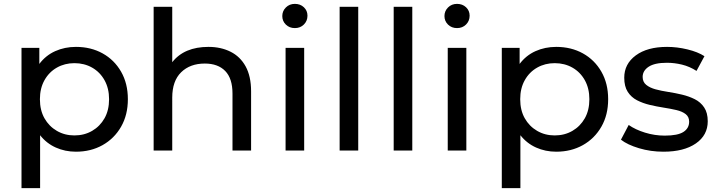

<svg xmlns="http://www.w3.org/2000/svg" viewBox="-20 -777 3702 991"><path d="M372 6Q316 6 268 -15.5Q220 -37 187 -79V194H91V-530H183V-447Q216 -491 265 -513Q314 -535 372 -535Q449 -535 509.5 -501.5Q570 -468 605 -407Q640 -346 640 -265Q640 -184 605 -123Q570 -62 509.5 -28Q449 6 372 6ZM364 -78Q415 -78 455.5 -101.5Q496 -125 519.5 -166.5Q543 -208 543 -265Q543 -321 519.5 -363Q496 -405 455.5 -428Q415 -451 364 -451Q314 -451 273.5 -428Q233 -405 209.5 -363Q186 -321 186 -265Q186 -208 209.5 -166.5Q233 -125 273.5 -101.5Q314 -78 364 -78Z M773 0V-742H869V-456Q931 -535 1056 -535Q1120 -535 1170 -510Q1220 -485 1248 -434Q1276 -383 1276 -305V0H1180V-294Q1180 -372 1142.5 -410.5Q1105 -449 1037 -449Q961 -449 915 -404Q869 -359 869 -273V0Z M1454 0V-530H1550V0ZM1502 -632Q1474 -632 1455.5 -650Q1437 -668 1437 -694Q1437 -720 1455.5 -738.5Q1474 -757 1502 -757Q1530 -757 1548.5 -739.5Q1567 -722 1567 -696Q1567 -669 1548.5 -650.5Q1530 -632 1502 -632Z M1733 0V-742H1829V0Z M2012 0V-742H2108V0Z M2291 0V-530H2387V0ZM2339 -632Q2311 -632 2292.5 -650Q2274 -668 2274 -694Q2274 -720 2292.5 -738.5Q2311 -757 2339 -757Q2367 -757 2385.5 -739.5Q2404 -722 2404 -696Q2404 -669 2385.5 -650.5Q2367 -632 2339 -632Z M2851 6Q2795 6 2747 -15.5Q2699 -37 2666 -79V194H2570V-530H2662V-447Q2695 -491 2744 -513Q2793 -535 2851 -535Q2928 -535 2988.5 -501.5Q3049 -468 3084 -407Q3119 -346 3119 -265Q3119 -184 3084 -123Q3049 -62 2988.5 -28Q2928 6 2851 6ZM2843 -78Q2894 -78 2934.5 -101.5Q2975 -125 2998.5 -166.5Q3022 -208 3022 -265Q3022 -321 2998.5 -363Q2975 -405 2934.5 -428Q2894 -451 2843 -451Q2793 -451 2752.5 -428Q2712 -405 2688.5 -363Q2665 -321 2665 -265Q2665 -208 2688.5 -166.5Q2712 -125 2752.5 -101.5Q2793 -78 2843 -78Z M3404 6Q3338 6 3278 -12Q3218 -30 3185 -56L3225 -132Q3259 -108 3309 -92.5Q3359 -77 3411 -77Q3478 -77 3507.5 -96Q3537 -115 3537 -149Q3537 -174 3519 -188Q3501 -202 3471 -209Q3441 -216 3405.5 -221.5Q3370 -227 3334 -235.5Q3298 -244 3268 -259.5Q3238 -275 3220 -303Q3202 -331 3202 -376Q3202 -447 3261.5 -491Q3321 -535 3423 -535Q3475 -535 3528.5 -522Q3582 -509 3616 -487L3575 -411Q3539 -434 3500 -443.5Q3461 -453 3422 -453Q3359 -453 3328 -432.5Q3297 -412 3297 -380Q3297 -354 3315.5 -339Q3334 -324 3363.5 -316Q3393 -308 3429 -302.5Q3465 -297 3500.5 -288.5Q3536 -280 3566 -265Q3596 -250 3614.5 -222.5Q3633 -195 3633 -151Q3633 -79 3571.5 -36.5Q3510 6 3404 6Z"/></svg>

Font: Montserrat Medium
Style: Regular
Weight: 500
Designer: Julieta Ulanovsky
Foundry: Julieta Ulanovsky
Version: Version 9.000; ttfautohint (v1.8.4.7-5d5b)